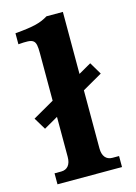

<svg xmlns="http://www.w3.org/2000/svg" viewBox="-117 -832 631 894"><g transform="rotate(-15 198.0 -384.5)"><path d="M22 -323 57 -265 125 -304V-111C125 -74 108 -53 78 -53H46V0H357V-53H325C295 -53 278 -74 278 -111V-391L374 -446L339 -505L278 -470V-769H199C163 -747 131 -738 39 -730V-677C115 -683 125 -678 125 -611V-382Z"/></g></svg>

Font: LT Superior Serif ExtraBold
Style: Regular
Weight: 800
Designer: Daniel Lyons
Foundry: LyonsType
Version: Version 2.120;FEAKit 1.0